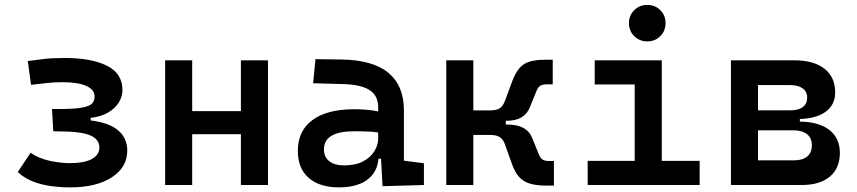

<svg xmlns="http://www.w3.org/2000/svg" viewBox="-20 -768 3556 797"><path d="M271.5 9.8Q231.4 9.8 191.7 4.4Q151.9 -1 116.7 -14.6Q81.5 -28.3 53.7 -53.7L106.9 -133.8Q142.1 -109.9 187 -100.3Q231.9 -90.8 267.6 -90.8Q308.1 -90.8 335.9 -98.1Q363.8 -105.5 378.2 -120.4Q392.6 -135.3 392.6 -155.8Q392.6 -189.5 354.5 -206.1Q316.4 -222.7 221.7 -222.7H201.2L195.8 -315.4H223.1Q288.1 -315.4 320.1 -321.3Q352.1 -327.1 362.3 -338.6Q372.6 -350.1 372.6 -366.7Q372.6 -396.5 337.6 -411.6Q302.7 -426.8 238.3 -426.8Q204.6 -426.8 178 -423.6Q151.4 -420.4 108.9 -416L95.2 -514.6Q131.8 -519.5 164.6 -523.4Q197.3 -527.3 249 -527.3Q358.9 -527.3 423.6 -495.4Q488.3 -463.4 488.3 -394Q488.3 -367.7 473.4 -343Q458.5 -318.4 429.2 -301Q399.9 -283.7 356.4 -278.8V-268.1Q432.6 -258.8 470.5 -226.8Q508.3 -194.8 508.3 -142.6Q508.3 -73.7 444.1 -32Q379.9 9.8 271.5 9.8Z M980 0V-517.6H1092.3V0ZM665.5 0V-517.6H777.8V0ZM712.9 -210.9V-306.6H1056.2V-210.9Z M1567.9 4.9 1559.6 -148.4 1549.8 -198.7V-322.8Q1549.8 -371.6 1513.7 -394.3Q1477.5 -417 1406.2 -418.9L1279.8 -422.4L1289.6 -522.5L1396.5 -521Q1528.3 -519 1592.5 -465.6Q1656.7 -412.1 1656.7 -309.6V-101.1L1739.7 -90.3V0ZM1387.7 9.8Q1306.2 9.8 1261.2 -29.8Q1216.3 -69.3 1216.3 -141.6Q1216.3 -225.1 1277.1 -269.8Q1337.9 -314.5 1449.7 -314.5Q1494.6 -314.5 1529.5 -309.1Q1564.5 -303.7 1593.8 -293.5L1572.3 -213.4Q1540 -220.7 1510.5 -221.9Q1481 -223.1 1450.2 -223.1Q1324.7 -223.1 1324.7 -147.9Q1324.7 -116.2 1346.7 -98.9Q1368.7 -81.5 1408.7 -81.5Q1455.6 -81.5 1487.1 -98.1Q1518.6 -114.7 1534.2 -140.4Q1549.8 -166 1549.8 -192.9V-242.2L1576.2 -109.4H1535.2L1551.8 -125Q1551.8 -80.1 1531.5 -50Q1511.2 -20 1474.6 -5.1Q1438 9.8 1387.7 9.8Z M2019.5 -266.6 2011.7 -309.6Q2042 -309.6 2055.4 -319.3Q2068.8 -329.1 2076.2 -349.6L2106.4 -431.2Q2119.6 -465.8 2136.5 -485.4Q2153.3 -504.9 2179.2 -512.5Q2205.1 -520 2243.2 -520H2274.4V-418H2251Q2233.4 -418 2223.6 -412.6Q2213.9 -407.2 2207.5 -391.6L2179.7 -323.2Q2168.9 -295.4 2145 -281Q2121.1 -266.6 2081.5 -266.6ZM1832.5 0V-517.6H1944.8V0ZM1937.5 -208V-309.6H2079.6V-208ZM2248 2.4Q2208.5 2.4 2181.2 -5.4Q2153.8 -13.2 2135.7 -32.5Q2117.7 -51.8 2105.5 -86.4L2076.2 -168Q2069.3 -188.5 2055.7 -198.2Q2042 -208 2011.7 -208L2019.5 -251H2086.4Q2167.5 -251 2189.5 -194.3L2217.3 -126Q2223.6 -110.4 2233.4 -105Q2243.2 -99.6 2260.7 -99.6H2279.3V2.4Z M2614.7 0V-488.3H2727.1V0ZM2419.4 0V-100.1H2624.5V0ZM2717.3 0V-100.1H2884.3V0ZM2448.7 -417.5V-517.6H2727.1V-417.5ZM2667 -596.2Q2634.8 -596.2 2612.8 -617.9Q2590.8 -639.6 2590.8 -671.9Q2590.8 -704.1 2612.8 -725.8Q2634.8 -747.6 2667 -747.6Q2699.2 -747.6 2720.9 -725.8Q2742.7 -704.1 2742.7 -671.9Q2742.7 -639.6 2720.9 -617.9Q2699.2 -596.2 2667 -596.2Z M3119.6 0V-102.5H3277.3Q3312 -102.5 3331.1 -118.7Q3350.1 -134.8 3350.1 -165.5Q3350.1 -195.3 3329.8 -211.2Q3309.6 -227.1 3272 -227.1H3103.5V-263.2H3296.9Q3377.4 -263.2 3421.9 -229.2Q3466.3 -195.3 3466.3 -133.3Q3466.3 -69.8 3424.8 -34.9Q3383.3 0 3307.6 0ZM3014.2 0V-517.6H3126.5V0ZM3080.1 -243.2V-291H3300.3V-243.2ZM3103.5 -273.9V-310.1H3262.7Q3294.9 -310.1 3312.7 -323.7Q3330.6 -337.4 3330.6 -362.8Q3330.6 -387.7 3311.5 -401.4Q3292.5 -415 3257.8 -415H3119.6V-517.6H3277.3Q3357.9 -517.6 3402.3 -482.9Q3446.8 -448.2 3446.8 -384.3Q3446.8 -331.5 3405.3 -302.7Q3363.8 -273.9 3288.1 -273.9Z"/></svg>

Font: Cascadia Mono Medium
Style: Regular
Weight: 500
Monospace: yes
Designer: Aaron Bell
Foundry: Saja Typeworks
Version: Version 2407.024